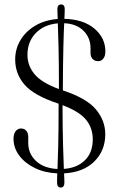

<svg xmlns="http://www.w3.org/2000/svg" viewBox="-20 -780 531 860"><path d="M268.5 37Q268.5 60 252 60Q235.5 60 235.5 36.5Q235.5 28.5 235.8 19Q236 9.5 236.5 -3.5Q179.5 -6 135.2 -27.8Q91 -49.5 65.8 -83.8Q40.5 -118 40.5 -159Q40.5 -179 49.8 -191.8Q59 -204.5 74 -204.5Q88.5 -204.5 97.5 -194.5Q106.5 -184.5 106.5 -167.5V-139.5Q106.5 -92 141 -59.2Q175.5 -26.5 237.5 -23Q239 -60.5 240.8 -128.5Q242.5 -196.5 242.5 -315.5L239.5 -316.5Q132.5 -352 90.2 -400.5Q48 -449 48 -513.5Q48 -561 71.8 -600.5Q95.5 -640 138.2 -665.2Q181 -690.5 238.5 -695Q238 -709.5 237.5 -720Q237 -730.5 237 -739Q237 -760 254 -760Q270 -760 270 -738.5Q270 -730.5 269.5 -720.5Q269 -710.5 268.5 -695.5Q353.5 -693.5 402.8 -652Q452 -610.5 452 -549.5Q452 -529.5 443 -517.8Q434 -506 420 -506Q404 -506 394.8 -516Q385.5 -526 385.5 -541.5V-564Q385.5 -611 354 -642.2Q322.5 -673.5 267.5 -676Q265.5 -637.5 263.8 -567Q262 -496.5 261.5 -375Q264 -374 266 -373.5Q368 -339.5 409.8 -289.8Q451.5 -240 451.5 -178.5Q451.5 -105 402.2 -56.5Q353 -8 267 -3.5Q267.5 10 268 19.8Q268.5 29.5 268.5 37ZM103 -534.5Q103 -486 134.5 -448Q166 -410 244 -381Q244 -500 242.2 -568.8Q240.5 -637.5 239 -675.5Q177 -670 140 -631.5Q103 -593 103 -534.5ZM395.5 -156Q395.5 -206.5 365.5 -243.5Q335.5 -280.5 260 -309Q260.5 -194 262.5 -127.2Q264.5 -60.5 266 -23.5Q325 -27.5 360.2 -62Q395.5 -96.5 395.5 -156Z"/></svg>

Font: Fraunces 144pt Soft Light
Style: Regular
Weight: 300
Version: Version 1.000;[0bf87f6ff]